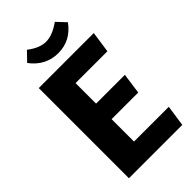

<svg xmlns="http://www.w3.org/2000/svg" viewBox="-272 -985 1066 1066"><g transform="rotate(-45 261.0 -452.5)"><path d="M67 -708H499L481 -583H231V-422H457L440 -300H231V-124H504L486 0H67ZM440 -852Q379 -768 281 -768Q183 -768 120 -852L171 -905Q227 -861 278 -861Q329 -861 390 -905Z"/></g></svg>

Font: Magra
Style: Bold
Weight: 600
Designer: Viviana Monsalve
Foundry: Viviana Monsalve
Version: Version 1.001